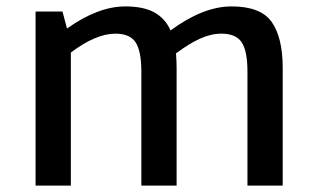

<svg xmlns="http://www.w3.org/2000/svg" viewBox="-20 -579 988 599"><path d="M862 -367V0H752V-355Q752 -420 734 -447Q716 -474 671 -474Q638 -474 604 -458.5Q570 -443 530 -413L529 -416Q531 -386 531 -367V0H421V-355Q421 -420 403 -447Q385 -474 340 -474Q279 -474 201 -415V0H91V-543H175L189 -490Q286 -559 371 -559Q428 -559 462 -540Q496 -521 512 -484Q614 -559 702 -559Q794 -559 828 -510Q862 -461 862 -367Z"/></svg>

Font: Martel Sans SemiBold
Style: Regular
Weight: 600
Designer: Dan Reynolds and Mathieu Réguer
Foundry: Dan Reynolds and Mathieu Réguer
Version: Version 1.002; ttfautohint (v1.1) -l 5 -r 5 -G 72 -x 0 -D la